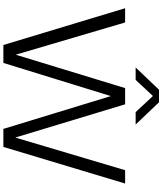

<svg xmlns="http://www.w3.org/2000/svg" viewBox="70 -1056 986 1167"><g transform="rotate(90 563.5 -473.0)"><path d="M254 0 30.5 -740H117L313 -75L516 -740H614.5L816.5 -72.5L1015 -740H1096L873.5 0H764L564.5 -653L363 0ZM390.5 -804 526 -946H602L737.5 -804H662L564 -909L466 -804Z"/></g></svg>

Font: Encode Sans SemiExpanded SemiExpanded
Style: Regular
Weight: 400
Width: 6
Designer: Multiple Designers
Foundry: Impallari Type
Version: Version 3.000; ttfautohint (v1.8.3) -l 8 -r 50 -G 200 -x 14 